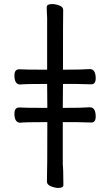

<svg xmlns="http://www.w3.org/2000/svg" viewBox="-20 -806 540 945"><path d="M267 119Q251 119 231 111Q211 103 211 88Q213 29 213 -205Q96 -205 80 -202Q51 -202 51 -247Q51 -277 75 -277Q101 -275 213 -275L212 -393Q96 -393 80 -390Q51 -390 51 -435Q51 -465 75 -465Q101 -463 212 -463V-719Q210 -751 210 -771Q210 -786 236 -786Q253 -786 272 -779Q291 -772 291 -757Q290 -720 290 -463Q388 -463 422 -466Q451 -466 451 -420Q451 -391 429 -391Q409 -391 391.5 -392Q374 -393 290 -393L289 -275Q388 -275 422 -278Q451 -278 451 -232Q451 -203 429 -203Q409 -203 391.5 -204Q374 -205 289 -205V3Q290 8 290 16.5Q290 25 291 33L292 105Q292 119 267 119Z"/></svg>

Font: LXGW WenKai Mono Medium
Style: Regular
Weight: 500
Monospace: yes
Designer: LXGW / Fontworks Inc.
Foundry: LXGW / Fontworks Inc.
Version: Version 1.520; June 14, 2025